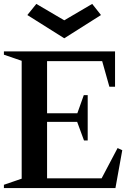

<svg xmlns="http://www.w3.org/2000/svg" viewBox="-21 -963 646 983"><path d="M-1 0V-17L101 -52L90 -36V-664L101 -648L-1 -683V-700H568V-519H539L499 -661L514 -650H209L220 -662V-372L209 -383H386L371 -372L408 -476H428V-244H409L370 -350L386 -339H209L220 -351V-38L209 -50H511L494 -40L581 -205L605 -194L570 0ZM308 -767 119 -886 165 -943 308 -859 451 -943 496 -886Z"/></svg>

Font: Wittgenstein SemiBold
Style: Regular
Weight: 600
Designer: Jörg Drees
Foundry: Jörg Drees
Version: Version 1.500